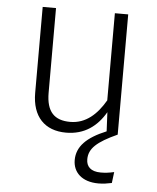

<svg xmlns="http://www.w3.org/2000/svg" viewBox="-53 -568 682 832"><g transform="rotate(5 288.0 -152.5)"><path d="M471 0V-523H413V-144C377 -82 329 -37 261 -37C192 -37 157 -72 157 -155V-523H99V-149C99 -46 154 11 247 11C328 11 382 -31 418 -93L422 -10C337 25 295 67 295 126C295 178 333 218 406 218C428 218 444 215 464 211L470 163C448 168 431 170 412 170C368 170 349 149 349 118C349 71 383 40 471 0Z"/></g></svg>

Font: FiraGO Light
Style: Regular
Weight: 300
Designer: bBox Type
Foundry: bBox Type GmbH
Version: Version 1.001;PS 001.001;hotconv 1.0.88;makeotf.lib2.5.64775